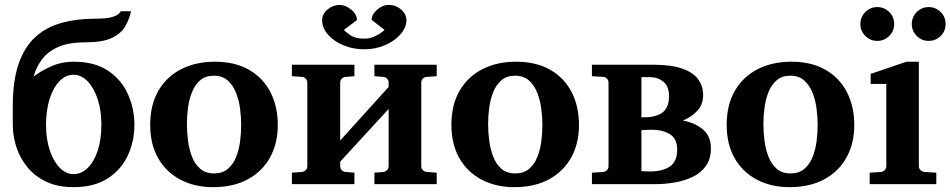

<svg xmlns="http://www.w3.org/2000/svg" viewBox="-20 -752 3881 784"><path d="M528.8 -242.2Q528.8 -174.8 501.7 -116.7Q474.6 -58.6 419.4 -23.2Q364.3 12.2 279.8 12.2Q215.8 12.2 168.9 -10Q122.1 -32.2 91.8 -69.3Q61.5 -106.4 46.9 -151.4Q32.2 -196.3 32.2 -242.2V-317.9Q32.2 -422.9 56.4 -492.2Q80.6 -561.5 125.5 -601.8Q170.4 -642.1 232.7 -658.9Q294.9 -675.8 371.1 -675.8Q415 -675.8 436.5 -682.1Q458 -688.5 465.1 -695.8Q472.2 -703.1 473.1 -706.1H515.1Q508.3 -674.3 491.7 -645Q475.1 -615.7 437.3 -597.4Q399.4 -579.1 328.1 -579.1Q259.8 -579.1 216.8 -559.8Q173.8 -540.5 150.6 -508.5Q127.4 -476.6 117.2 -439Q146 -461.9 188.7 -481Q231.4 -500 280.8 -500Q366.7 -500 421.4 -463.1Q476.1 -426.3 502.4 -367.4Q528.8 -308.6 528.8 -242.2ZM394 -242.2Q394 -301.3 378.7 -347.4Q363.3 -393.6 337.6 -420.2Q312 -446.8 280.8 -446.8Q248 -446.8 222.4 -420.2Q196.8 -393.6 182.4 -347.4Q168 -301.3 168 -242.2Q168 -183.6 183.3 -138.2Q198.7 -92.8 224.1 -66.9Q249.5 -41 279.8 -41Q313 -41 338.9 -66.9Q364.7 -92.8 379.4 -138.2Q394 -183.6 394 -242.2Z M1114.3 -241.2Q1114.3 -166.5 1082.8 -109.4Q1051.3 -52.2 992.2 -20Q933.1 12.2 850.1 12.2Q774.4 12.2 716.3 -18.6Q658.2 -49.3 625.7 -106.2Q593.3 -163.1 593.3 -242.2Q593.3 -324.2 627 -381.8Q660.6 -439.5 720.2 -469.7Q779.8 -500 856.9 -500Q939.5 -500 996.8 -467Q1054.2 -434.1 1084.2 -375.7Q1114.3 -317.4 1114.3 -241.2ZM964.8 -242.2Q964.8 -273.9 960.2 -308.8Q955.6 -343.8 943.4 -374.3Q931.2 -404.8 909.4 -423.8Q887.7 -442.9 853 -442.9Q819.3 -442.9 797.9 -424.6Q776.4 -406.2 764.4 -376.7Q752.4 -347.2 747.8 -312.7Q743.2 -278.3 743.2 -246.1Q743.2 -213.9 747.6 -178.7Q752 -143.6 763.7 -112.8Q775.4 -82 797.4 -63Q819.3 -43.9 854 -43.9Q888.2 -43.9 909.9 -62Q931.6 -80.1 943.6 -109.6Q955.6 -139.2 960.2 -173.8Q964.8 -208.5 964.8 -242.2Z M1763.2 0H1508.8V-46.9L1544.9 -49.8Q1554.2 -50.8 1560.5 -57.4Q1566.9 -64 1566.9 -73.2V-307.1L1369.1 -91.8V-73.2Q1369.1 -64 1375.5 -57.4Q1381.8 -50.8 1391.1 -49.8L1427.2 -46.9V0H1171.9V-46.9L1212.9 -49.8Q1222.2 -50.8 1228.5 -57.4Q1234.9 -64 1234.9 -73.2V-415Q1234.9 -423.8 1228.5 -430.7Q1222.2 -437.5 1212.9 -438L1171.9 -440.9V-487.8H1427.2V-440.9L1391.1 -438Q1381.8 -437.5 1375.5 -430.7Q1369.1 -423.8 1369.1 -415V-178.2L1566.9 -397V-415Q1566.9 -423.8 1560.5 -430.7Q1554.2 -437.5 1544.9 -438L1508.8 -440.9V-487.8H1763.2V-440.9L1722.2 -438Q1712.9 -437.5 1706.5 -430.7Q1700.2 -423.8 1700.2 -415V-73.2Q1700.2 -64 1706.5 -57.4Q1712.9 -50.8 1722.2 -49.8L1763.2 -46.9ZM1639.6 -669.9Q1639.6 -640.6 1616.5 -613.3Q1593.3 -585.9 1554.2 -568.4Q1515.1 -550.8 1467.3 -550.8Q1420.4 -550.8 1381.3 -567.4Q1342.3 -584 1318.8 -611.1Q1295.4 -638.2 1295.4 -668.9Q1295.4 -695.3 1317.9 -713.6Q1340.3 -731.9 1366.2 -731.9Q1391.1 -731.9 1414.3 -712.6Q1437.5 -693.4 1437.5 -669.9L1384.3 -629.9Q1390.6 -622.1 1410.6 -608.2Q1430.7 -594.2 1467.3 -594.2Q1488.3 -594.2 1506.1 -601.8Q1523.9 -609.4 1535.6 -617.9Q1547.4 -626.5 1550.3 -629.9L1497.6 -670.9Q1497.6 -692.9 1519.8 -712.4Q1542 -731.9 1567.4 -731.9Q1596.2 -731.9 1617.9 -713.1Q1639.6 -694.3 1639.6 -669.9Z M2344.2 -241.2Q2344.2 -166.5 2312.7 -109.4Q2281.2 -52.2 2222.2 -20Q2163.1 12.2 2080.1 12.2Q2004.4 12.2 1946.3 -18.6Q1888.2 -49.3 1855.7 -106.2Q1823.2 -163.1 1823.2 -242.2Q1823.2 -324.2 1856.9 -381.8Q1890.6 -439.5 1950.2 -469.7Q2009.8 -500 2086.9 -500Q2169.4 -500 2226.8 -467Q2284.2 -434.1 2314.2 -375.7Q2344.2 -317.4 2344.2 -241.2ZM2194.8 -242.2Q2194.8 -273.9 2190.2 -308.8Q2185.5 -343.8 2173.3 -374.3Q2161.1 -404.8 2139.4 -423.8Q2117.7 -442.9 2083 -442.9Q2049.3 -442.9 2027.8 -424.6Q2006.3 -406.2 1994.4 -376.7Q1982.4 -347.2 1977.8 -312.7Q1973.1 -278.3 1973.1 -246.1Q1973.1 -213.9 1977.5 -178.7Q1981.9 -143.6 1993.7 -112.8Q2005.4 -82 2027.3 -63Q2049.3 -43.9 2084 -43.9Q2118.2 -43.9 2139.9 -62Q2161.6 -80.1 2173.6 -109.6Q2185.5 -139.2 2190.2 -173.8Q2194.8 -208.5 2194.8 -242.2Z M2882.8 -146Q2882.8 -103 2862.5 -74.5Q2842.3 -45.9 2808.6 -29.8Q2774.9 -13.7 2734.6 -6.8Q2694.3 0 2653.8 0H2397V-46.9L2442.9 -49.8Q2452.1 -50.8 2458.5 -57.4Q2464.8 -64 2464.8 -73.2V-415Q2464.8 -423.8 2458.5 -430.7Q2452.1 -437.5 2442.9 -438L2397 -440.9V-487.8H2645Q2721.2 -487.8 2766.4 -471.7Q2811.5 -455.6 2831.3 -427.5Q2851.1 -399.4 2851.1 -363.8Q2851.1 -323.7 2825.7 -297.9Q2800.3 -272 2768.1 -259.8Q2817.4 -251 2850.1 -223.6Q2882.8 -196.3 2882.8 -146ZM2711.9 -358.9Q2711.9 -398.9 2689.2 -418Q2666.5 -437 2634.8 -437Q2631.8 -437 2617.7 -437Q2603.5 -437 2599.1 -437V-272.9Q2606.4 -272.9 2615.7 -273.2Q2625 -273.4 2630.9 -273.9Q2675.3 -279.3 2693.6 -300.5Q2711.9 -321.8 2711.9 -358.9ZM2745.1 -140.1Q2745.1 -186 2715.3 -204.1Q2685.5 -222.2 2642.1 -222.2Q2631.3 -222.2 2620.1 -221.7Q2608.9 -221.2 2599.1 -220.2V-53.2Q2604.5 -53.2 2616.7 -52.5Q2628.9 -51.8 2633.8 -51.8Q2685.1 -51.8 2715.1 -72Q2745.1 -92.3 2745.1 -140.1Z M3468.3 -241.2Q3468.3 -166.5 3436.8 -109.4Q3405.3 -52.2 3346.2 -20Q3287.1 12.2 3204.1 12.2Q3128.4 12.2 3070.3 -18.6Q3012.2 -49.3 2979.7 -106.2Q2947.3 -163.1 2947.3 -242.2Q2947.3 -324.2 2981 -381.8Q3014.6 -439.5 3074.2 -469.7Q3133.8 -500 3210.9 -500Q3293.5 -500 3350.8 -467Q3408.2 -434.1 3438.2 -375.7Q3468.3 -317.4 3468.3 -241.2ZM3318.8 -242.2Q3318.8 -273.9 3314.2 -308.8Q3309.6 -343.8 3297.4 -374.3Q3285.2 -404.8 3263.4 -423.8Q3241.7 -442.9 3207 -442.9Q3173.3 -442.9 3151.9 -424.6Q3130.4 -406.2 3118.4 -376.7Q3106.4 -347.2 3101.8 -312.7Q3097.2 -278.3 3097.2 -246.1Q3097.2 -213.9 3101.6 -178.7Q3106 -143.6 3117.7 -112.8Q3129.4 -82 3151.4 -63Q3173.3 -43.9 3208 -43.9Q3242.2 -43.9 3263.9 -62Q3285.6 -80.1 3297.6 -109.6Q3309.6 -139.2 3314.2 -173.8Q3318.8 -208.5 3318.8 -242.2Z M3803.2 0H3531.2V-46.9L3577.1 -49.8Q3585.9 -50.8 3592.5 -57.4Q3599.1 -64 3599.1 -73.2V-409.2H3535.2V-450.2L3681.2 -500H3731.9V-73.2Q3731.9 -64 3739 -57.4Q3746.1 -50.8 3754.9 -49.8L3803.2 -46.9ZM3841.3 -653.8Q3841.3 -625.5 3821 -605.2Q3800.8 -585 3772 -585Q3743.7 -585 3723.4 -605.2Q3703.1 -625.5 3703.1 -653.8Q3703.1 -682.6 3723.4 -702.9Q3743.7 -723.1 3772 -723.1Q3800.8 -723.1 3821 -702.9Q3841.3 -682.6 3841.3 -653.8ZM3631.3 -653.8Q3631.3 -625.5 3611.1 -605.2Q3590.8 -585 3562 -585Q3533.7 -585 3513.4 -605.2Q3493.2 -625.5 3493.2 -653.8Q3493.2 -682.6 3513.4 -702.9Q3533.7 -723.1 3562 -723.1Q3590.8 -723.1 3611.1 -702.9Q3631.3 -682.6 3631.3 -653.8Z"/></svg>

Font: Charis
Style: Bold
Weight: 700
Designer: Walt Agee, Miriam Martin, Annie Olsen, Victor Gaultney, Lorna Priest, Alan Ward, Bob Hallissy, Martin Hosken, Sharon Cor
Foundry: SIL Global
Version: Version 7.000